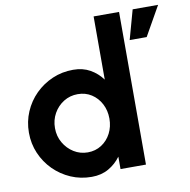

<svg xmlns="http://www.w3.org/2000/svg" viewBox="-84 -834 921 929"><g transform="rotate(-10 376.5 -369.0)"><path d="M436 -750H561V0H436V-61Q412 -28 376.2 -7.5Q340.5 13 293 13Q238.5 13 191 -7.5Q143.5 -28 107.2 -64.2Q71 -100.5 50.5 -148Q30 -195.5 30 -250Q30 -304.5 50.5 -352.2Q71 -400 107.2 -436Q143.5 -472 191 -492.5Q238.5 -513 293 -513Q340.5 -513 376.2 -492.8Q412 -472.5 436 -439.5ZM294.5 -107Q332.5 -107 362.2 -126.2Q392 -145.5 408.8 -178Q425.5 -210.5 425.5 -250Q425.5 -290 408.5 -322.5Q391.5 -355 362 -374Q332.5 -393 294.5 -393Q256.5 -393 225.5 -373.8Q194.5 -354.5 176.2 -322Q158 -289.5 158 -250Q158 -210 176.8 -177.8Q195.5 -145.5 226.5 -126.2Q257.5 -107 294.5 -107ZM588 -607 628 -751H753L671.5 -607Z"/></g></svg>

Font: Urbanist
Style: Bold
Weight: 700
Designer: Corey Hu
Foundry: Corey Hu
Version: Version 1.330; ttfautohint (v1.8.4.7-5d5b)